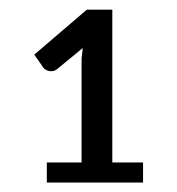

<svg xmlns="http://www.w3.org/2000/svg" viewBox="-20 -836 374 406"><path d="M282.5 -492.5V-450H79V-492.5H152.5V-712.5L155 -734.5L101 -690Q96.5 -686.5 92.2 -685.8Q88 -685 84 -685.8Q80 -686.5 76.8 -688.5Q73.5 -690.5 72 -692.5L52.5 -720.5L163.5 -815.5H217.5V-492.5Z"/></svg>

Font: Lato
Style: Regular
Weight: 400
Designer: Lukasz Dziedzic with Adam Twardoch and Botio Nikoltchev
Foundry: tyPoland Lukasz Dziedzic
Version: Version 2.015; 2015-08-06; http://www.latofonts.com/